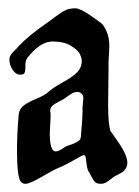

<svg xmlns="http://www.w3.org/2000/svg" viewBox="-20 -449 340 469"><path d="M116.2 -79.1Q120.1 -79.1 125 -81.5Q129.9 -84 135.7 -87.9Q141.6 -91.8 144.5 -92.8Q147.5 -93.8 153.3 -95.7Q159.2 -97.7 162.1 -99.1Q165 -100.6 169.4 -103Q173.8 -105.5 175.8 -108.9Q177.7 -112.3 177.7 -117.2Q181.6 -161.1 181.6 -174.8V-186.5Q181.6 -190.4 182.6 -198.2Q183.6 -206.1 183.6 -209Q183.6 -216.8 178.7 -220.7Q173.8 -224.6 168.9 -224.6Q164.1 -224.6 158.7 -222.2Q153.3 -219.7 146 -214.4Q138.7 -209 135.7 -207Q133.8 -206.1 122.6 -200.2Q111.3 -194.3 106.9 -189.5Q102.5 -184.6 102.5 -177.7L103.5 -172.9Q103.5 -168 103.5 -161.1Q103.5 -155.3 102.5 -142.6Q101.6 -129.9 101.6 -123Q101.6 -79.1 116.2 -79.1ZM164.1 -428.7Q175.8 -428.7 201.2 -411.1Q220.7 -397.5 227.1 -392.6Q233.4 -387.7 240.2 -372.6Q247.1 -357.4 247.1 -335Q247.1 -329.1 246.1 -315.9Q245.1 -302.7 245.1 -294.9V-276.4Q245.1 -265.6 244.6 -237.3Q244.1 -209 244.1 -193.4Q244.1 -145.5 250 -128.9L270.5 -99.6Q291 -69.3 291 -51.8Q291 -43.9 287.6 -38.1Q284.2 -32.2 280.8 -29.8Q277.3 -27.3 270 -23.4Q262.7 -19.5 258.8 -17.6Q255.9 -15.6 249 -10.3Q242.2 -4.9 237.3 -2.4Q232.4 0 226.6 0Q217.8 0 213.4 -3.4Q209 -6.8 203.1 -18.1Q197.3 -29.3 196.3 -30.3Q193.4 -35.2 191.9 -45.4Q190.4 -55.7 189.5 -63Q188.5 -70.3 184.6 -70.3Q182.6 -70.3 172.4 -64.5Q162.1 -58.6 147 -50.3Q131.8 -42 121.1 -38.1Q111.3 -34.2 82 -17.1Q52.7 0 42 0Q35.2 0 30.8 -5.4Q26.4 -10.7 23.9 -29.3Q21.5 -47.9 21.5 -83Q21.5 -120.1 25.4 -166Q26.4 -182.6 38.1 -191.4Q49.8 -200.2 69.3 -208Q88.9 -215.8 99.6 -225.6Q110.4 -235.4 132.8 -247.6Q155.3 -259.8 167.5 -271.5Q179.7 -283.2 179.7 -300.8Q179.7 -307.6 174.8 -317.4Q169.9 -327.1 152.8 -337.4Q135.7 -347.7 108.4 -347.7Q78.1 -347.7 46.9 -307.6Q42 -301.8 42 -289.1Q42 -282.2 42 -280.3Q42 -278.3 41 -273.9Q40 -269.5 37.1 -268.1Q34.2 -266.6 29.3 -266.6Q18.6 -266.6 10.7 -278.8Q2.9 -291 2.9 -303.7Q2.9 -308.6 5.4 -313Q7.8 -317.4 10.3 -320.3Q12.7 -323.2 17.6 -327.6Q22.5 -332 24.4 -335Q49.8 -362.3 96.7 -394.5Q102.5 -398.4 116.7 -409.2Q130.9 -419.9 140.6 -424.3Q150.4 -428.7 164.1 -428.7Z"/></svg>

Font: Isabella
Style: Medium
Weight: 500
Designer: John Stracke
Version: Version 001.202